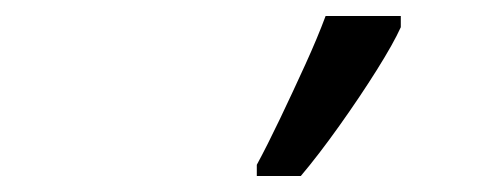

<svg xmlns="http://www.w3.org/2000/svg" viewBox="-20 -826 602 240"><path d="M301 -606V-620Q314 -644 330 -677.5Q346 -711 361.5 -745Q377 -779 387 -806H481V-792Q472 -772 451 -738.5Q430 -705 404 -668.5Q378 -632 356 -606Z"/></svg>

Font: BC Sans
Style: Italic
Weight: 400
Italic angle: -12°
Designer: Monotype Design Team
Designer: Province of B.C.
Foundry: Monotype Imaging Inc.
Version: Version 2.000;GOOG;noto-source:20170915:90ef993387c0